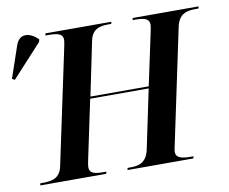

<svg xmlns="http://www.w3.org/2000/svg" viewBox="-149 -821 1099 921"><g transform="rotate(-10 401.0 -361.0)"><path d="M-57 -520 89 -679 92 -691C52 -731 2 -737 -17 -682L-70 -527ZM-25 0H296L299 -10H286C239 -10 217 -17 217 -46C217 -52 219 -64 221 -74L283 -368H568L508 -82C495 -18 456 -10 415 -10H402L400 0H721L723 -10H710C660 -10 638 -20 638 -46C638 -52 640 -64 644 -80L761 -634C774 -696 813 -704 857 -704H870L872 -714H551L549 -704H562C610 -704 630 -695 630 -668C630 -663 628 -650 625 -636L570 -378H286L340 -639C351 -696 389 -704 432 -704H445L447 -714H126L124 -704H137C189 -704 209 -696 209 -668C209 -664 207 -650 204 -636L85 -75C74 -18 34 -10 -10 -10H-23Z"/></g></svg>

Font: Noto Serif Display SemiBold
Style: Italic
Weight: 600
Italic angle: -12°
Designer: Monotype Design Team
Foundry: Monotype Imaging Inc.
Version: Version 2.009